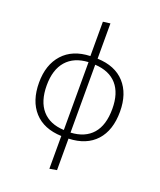

<svg xmlns="http://www.w3.org/2000/svg" viewBox="-168 -845 959 1151"><g transform="rotate(20 311.0 -269.0)"><path d="M334 -6V195L288 203V-6Q175 -10 114 -77.5Q53 -145 53 -262Q53 -376 114.5 -444Q176 -512 288 -516V-735L334 -741V-516Q447 -512 508 -445Q569 -378 569 -263Q569 -144 508 -77Q447 -10 334 -6ZM290 -45V-478Q199 -473 150.5 -417.5Q102 -362 102 -262Q102 -160 150.5 -104.5Q199 -49 290 -45ZM520 -263Q520 -363 472 -417.5Q424 -472 333 -477V-44Q424 -49 472 -104Q520 -159 520 -263Z"/></g></svg>

Font: FiraGO ExtraLight
Style: Regular
Weight: 200
Designer: bBox Type
Foundry: bBox Type GmbH
Version: Version 1.001